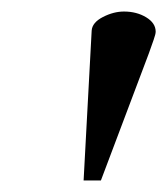

<svg xmlns="http://www.w3.org/2000/svg" viewBox="-20 -731 290 333"><path d="M238 -638 155 -418H125L139 -678Q140 -692 158.5 -701.5Q177 -711 195 -711Q217 -711 233.5 -701Q250 -691 250 -676Q250 -672 246.5 -662Q243 -652 238 -638Z"/></svg>

Font: Tiro Tamil
Style: Italic
Weight: 400
Italic angle: -11°
Designer: Tamil: Fernando Mello & Fiona Ross, assisted by Kaja Sojewska. Latin: John Hudson with Paul Hanslow, assisted by Kaja So
Foundry: Tiro Typeworks Ltd.
Version: Version 1.52